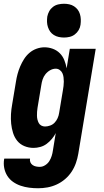

<svg xmlns="http://www.w3.org/2000/svg" viewBox="-36 -780 556 1023"><path d="M167 223Q143 223 119.5 220Q96 217 74 209.5Q52 202 33.5 189Q15 176 3 157Q-9 138 -13.5 115Q-18 92 -14 68L-13 65H124V66Q122 76 126 85Q130 94 138 99.5Q146 105 156 107Q166 109 176 109Q191 109 205 100Q219 91 227 78Q235 65 239.5 50.5Q244 36 246 21L261 -71Q253 -55 240.5 -40Q228 -25 212.5 -13.5Q197 -2 178.5 3Q160 8 143 8Q117 8 94 -1.5Q71 -11 56 -29.5Q41 -48 33.5 -72Q26 -96 23.5 -121Q21 -146 22.5 -172Q24 -198 29 -225L49 -345Q52 -365 57.5 -385.5Q63 -406 71.5 -426Q80 -446 92 -465Q104 -484 121 -498.5Q138 -513 159 -520.5Q180 -528 201 -528Q224 -528 245.5 -520Q267 -512 282.5 -496.5Q298 -481 306.5 -460Q315 -439 319 -416L336 -520H474L381 40Q377 64 368.5 88.5Q360 113 345.5 135Q331 157 310.5 174.5Q290 192 266 203Q242 214 217 218.5Q192 223 167 223ZM204 -106Q217 -106 231 -111Q245 -116 255 -126.5Q265 -137 271 -150.5Q277 -164 279 -178L299 -298Q301 -310 302.5 -321.5Q304 -333 304 -345Q304 -357 302.5 -368.5Q301 -380 296.5 -390Q292 -400 282.5 -407Q273 -414 261 -414Q246 -414 231.5 -406Q217 -398 206.5 -385Q196 -372 191 -356.5Q186 -341 184 -326L164 -206Q162 -195 161.5 -184.5Q161 -174 161 -163.5Q161 -153 163.5 -143Q166 -133 170.5 -124.5Q175 -116 184 -111Q193 -106 204 -106ZM305 -580Q291 -580 277 -583Q263 -586 251 -593.5Q239 -601 231.5 -611.5Q224 -622 219.5 -635.5Q215 -649 214.5 -663Q214 -677 216 -692Q219 -707 226.5 -720.5Q234 -734 246.5 -743.5Q259 -753 274.5 -756.5Q290 -760 305 -760Q319 -760 333 -757Q347 -754 358.5 -746.5Q370 -739 378 -728.5Q386 -718 390 -704.5Q394 -691 394.5 -677Q395 -663 393 -648Q391 -633 383 -619.5Q375 -606 362.5 -596.5Q350 -587 335 -583.5Q320 -580 305 -580Z"/></svg>

Font: Iosevka Heavy Oblique
Style: Regular
Weight: 900
Italic angle: -9°
Monospace: yes
Designer: Belleve Invis
Foundry: Belleve Invis
Version: Version 32.5.0; ttfautohint (v1.8.4)